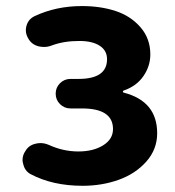

<svg xmlns="http://www.w3.org/2000/svg" viewBox="-20 -594 573 628"><path d="M250 13.7Q152.3 13.7 80.1 -24.4Q60.5 -35.2 55.7 -58.6Q53.7 -64.5 53.7 -70.3Q53.7 -86.9 63.5 -100.6Q74.2 -119.1 96.7 -124Q104.5 -126 112.3 -126Q126 -126 139.6 -120.1Q186.5 -98.6 236.3 -98.6Q285.2 -98.6 317.4 -118.7Q349.6 -138.7 349.6 -171.9Q349.6 -239.3 248 -239.3H210.9Q190.4 -239.3 176.3 -253.4Q162.1 -267.6 162.1 -287.6Q162.1 -307.6 176.3 -321.8Q190.4 -335.9 210.9 -335.9H237.3Q330.1 -335.9 330.1 -400.4Q330.1 -428.7 306.2 -444.3Q282.2 -460 239.3 -460Q188.5 -460 149.4 -445.3Q136.7 -440.4 124 -440.4Q115.2 -440.4 106.4 -442.4Q84 -448.2 73.2 -466.8Q64.5 -480.5 64.5 -495.1Q64.5 -502 66.4 -508.8Q72.3 -531.2 92.8 -541Q163.1 -574.2 248 -574.2Q308.6 -574.2 357.9 -558.1Q407.2 -542 439.5 -504.9Q471.7 -467.8 471.7 -416Q471.7 -377.9 449.2 -345.2Q426.8 -312.5 384.8 -297.9Q381.8 -296.9 381.8 -294.4Q381.8 -292 384.8 -291Q494.1 -262.7 494.1 -158.2Q494.1 -105.5 458.5 -65.4Q422.9 -25.4 368.2 -5.9Q313.5 13.7 250 13.7Z"/></svg>

Font: Gen Jyuu Gothic Bold
Style: Bold
Weight: 700
Designer: [Source Han Sans]
Ryoko NISHIZUKA  (kana & ideographs); Paul D. Hunt (Latin, Greek & Cyrillic); Wenlong ZHANG  (bopomofo
Version: Version 1.002.20150607